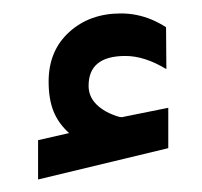

<svg xmlns="http://www.w3.org/2000/svg" viewBox="-20 -1166 309 293"><path d="M233.9 -1060.5Q200.7 -1080.6 171.4 -1080.6Q115.2 -1080.6 115.2 -1035.2Q115.2 -1027.3 117.7 -1021Q120.1 -1014.6 125 -1009Q129.9 -1003.4 137.7 -998.3Q145.5 -993.2 156.7 -989.3Q158.7 -988.8 159.9 -988.3Q161.1 -987.8 162.6 -987.5Q164.1 -987.3 165.5 -987.3Q166.5 -987.3 167 -987.3Q167.5 -987.3 168.9 -987.8Q181.6 -990.2 205.1 -995.1Q228.5 -1000 236.8 -1001.5V-939.9L38.1 -892.1V-952.1Q62 -957.5 85.4 -962.9Q68.8 -978 61.5 -996.6Q54.2 -1015.1 54.2 -1041.5Q54.2 -1088.4 85.4 -1116.9Q116.7 -1145.5 164.6 -1145.5Q176.8 -1145.5 188.7 -1143.1Q200.7 -1140.6 211.7 -1136Q222.7 -1131.3 233.4 -1124.5Z"/></svg>

Font: Shabnam Medium WOL
Style: Medium-WOL
Weight: 500
Foundry: DejaVu fonts team - Redesigned by Saber Rastikerdar - Based on Vazir font
Version: Version 5.0.0